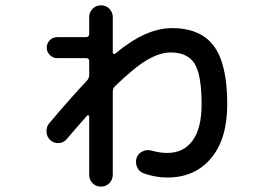

<svg xmlns="http://www.w3.org/2000/svg" viewBox="-20 -646 1040 724"><path d="M166 -181.6Q246.1 -276.4 307.6 -341.8Q315.4 -349.6 316.4 -362.3V-415Q316.4 -426.8 304.7 -426.8H196.3Q179.7 -426.8 168 -438.5Q156.2 -450.2 156.2 -466.3Q156.2 -482.4 167.5 -494.1Q178.7 -505.9 196.3 -505.9H304.7Q315.4 -505.9 316.4 -517.6V-581.1Q316.4 -599.6 329.1 -612.8Q341.8 -626 360.8 -626Q379.9 -626 392.6 -612.8Q405.3 -599.6 405.3 -581.1V-447.3Q405.3 -444.3 408.7 -442.9Q412.1 -441.4 414.1 -443.4Q529.3 -540 627.9 -540Q736.3 -540 786.6 -472.2Q836.9 -404.3 836.9 -252.9Q836.9 -122.1 775.9 -49.3Q714.8 23.4 611.3 23.4Q565.4 23.4 522.5 7.8Q504.9 2 497.1 -15.6Q489.3 -33.2 495.1 -50.8Q501 -67.4 517.6 -75.2Q534.2 -83 551.8 -78.1Q583 -69.3 611.3 -69.3Q671.9 -69.3 706.1 -115.7Q740.2 -162.1 740.2 -252.9Q740.2 -363.3 713.9 -405.8Q687.5 -448.2 623 -448.2Q583 -448.2 534.7 -419.9Q486.3 -391.6 413.1 -320.3Q405.3 -312.5 405.3 -300.8V12.7Q405.3 31.2 392.6 44.4Q379.9 57.6 360.8 57.6Q341.8 57.6 329.1 44.9Q316.4 32.2 316.4 12.7V-207Q316.4 -210 313.5 -210.9Q310.5 -211.9 308.6 -210Q253.9 -148.4 231.4 -121.1Q219.7 -107.4 201.7 -106.4Q183.6 -105.5 169.9 -117.2Q156.2 -129.9 155.3 -148.9Q154.3 -168 166 -181.6Z"/></svg>

Font: Rounded-X Mgen+ 1mn medium
Style: Regular
Weight: 500
Designer: [Source Han Sans]
Ryoko NISHIZUKA  (kana & ideographs); Paul D. Hunt (Latin, Greek & Cyrillic); Wenlong ZHANG  (bopomofo
Version: Version 1.059.20150602